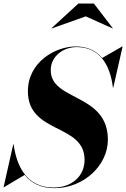

<svg xmlns="http://www.w3.org/2000/svg" viewBox="-42 -1014 691 1050"><path d="M427 -924.5 574 -858.5 575 -859.5 471.5 -994.5H386.5L239.5 -859.5L241 -858.5ZM-20.5 10 93 -57.5C127.5 -14 179 15 255.5 15C416.5 15 548 -110 548 -250C548 -505 235.5 -460 235.5 -630C235.5 -708.5 306.5 -756.5 377.5 -756.5C499 -756.5 560 -665 575.5 -535H577.5L628.5 -760H626.5L517 -697C483.5 -736.5 436.5 -760 372.5 -760C261.5 -760 110.5 -675 110.5 -515C110.5 -280 420.5 -340 420.5 -140C420.5 -51 351.5 11.5 250.5 11.5C99 11.5 47.5 -113 32.5 -225H30.5L-22.5 10Z"/></svg>

Font: Bodoni* 96pt
Style: Bold Italic
Weight: 700
Italic angle: -13°
Version: Version 2.3